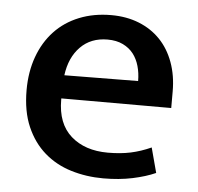

<svg xmlns="http://www.w3.org/2000/svg" viewBox="-42 -523 593 576"><g transform="rotate(5 254.5 -235.0)"><path d="M474 -218H143V-214Q143 -142 185 -105Q227 -68 296 -68Q334 -68 364.5 -74.5Q395 -81 426 -95L446 -20Q417 -7 377 1.5Q337 10 289 10Q238 10 192 -4Q146 -18 111.5 -48Q77 -78 57 -124Q37 -170 37 -234Q37 -289 53.5 -334.5Q70 -380 100.5 -412.5Q131 -445 174.5 -462.5Q218 -480 271 -480Q317 -480 354.5 -465Q392 -450 418.5 -422.5Q445 -395 459.5 -355.5Q474 -316 474 -268ZM368 -290Q368 -314 362 -335Q356 -356 344 -371.5Q332 -387 312.5 -396.5Q293 -406 266 -406Q216 -406 184.5 -374Q153 -342 146 -288Z"/></g></svg>

Font: Mukta Medium
Style: Regular
Weight: 500
Designer: Girish Dalvi and Yashodeep Gholap
Foundry: Ek Type
Version: Version 2.538;PS 1.002;hotconv 16.6.51;makeotf.lib2.5.65220;